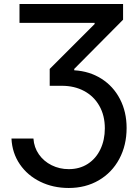

<svg xmlns="http://www.w3.org/2000/svg" viewBox="-20 -727 693 956"><path d="M322.3 115.2Q376.5 115.2 417.2 88.9Q458 62.5 480 16.1Q502 -30.3 502 -87.9Q502 -151.9 474.6 -200Q447.3 -248 398.9 -273.9Q350.6 -299.8 288.1 -299.8H227.5V-383.8L451.2 -607.4V-613.3H77.1V-707H592.8V-628.9L349.6 -383.8V-377Q425.8 -372.6 485.1 -335Q544.4 -297.4 577.4 -233.6Q610.4 -169.9 610.4 -89.8Q610.4 -3.9 574 64.2Q537.6 132.3 471.9 170.7Q406.2 209 322.3 209Q244.1 209 180.4 177.7Q116.7 146.5 78.6 90.6Q40.5 34.7 37.1 -37.1H146.5Q149.4 6.8 173.6 41.5Q197.8 76.2 237.1 95.7Q276.4 115.2 322.3 115.2Z"/></svg>

Font: Pretendard Medium
Style: Regular
Weight: 500
Designer: Base glyphs from Inter by Rasmus Andersson; Hangeul glyphs from Noto Sans CJK(Source Han Sans) by Jang Soo-young and Kan
Foundry: Kil Hyung-jin
Version: Version 1.309